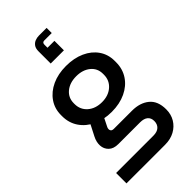

<svg xmlns="http://www.w3.org/2000/svg" viewBox="-280 -789 1059 1059"><g transform="rotate(-45 250.0 -259.0)"><path d="M28 200V119H319Q349 119 364.5 104.5Q380 90 380 65Q380 41 364.5 28Q349 15 319 15H150Q113 15 93.5 -4Q74 -23 72.5 -51Q71 -79 86 -108L125 -184L216 -181L174 -97Q170 -90 169.5 -82Q169 -74 174 -68Q179 -62 192 -62H333Q395 -62 433.5 -30.5Q472 1 472 66Q472 105 454 135Q436 165 404 182.5Q372 200 329 200ZM250 -136Q188 -136 140.5 -158.5Q93 -181 66 -221Q39 -261 39 -313V-322Q39 -372 66 -411Q93 -450 140.5 -472Q188 -494 250 -494Q312 -494 359.5 -472.5Q407 -451 433.5 -412.5Q460 -374 460 -324V-313Q460 -261 433.5 -221Q407 -181 359.5 -158.5Q312 -136 250 -136ZM250 -212Q300 -212 332 -240Q364 -268 364 -312V-319Q364 -362 332 -388Q300 -414 250 -414Q199 -414 167 -387.5Q135 -361 135 -318V-312Q135 -268 167 -240Q199 -212 250 -212ZM200 -563V-658Q200 -681 209.5 -694Q219 -707 233.5 -712.5Q248 -718 263 -718H323V-678H265Q249 -678 249 -661V-637H303V-563Z"/></g></svg>

Font: SUSE Medium
Style: Regular
Weight: 500
Designer: Rene Bieder
Foundry: SUSE
Version: Version 1.000